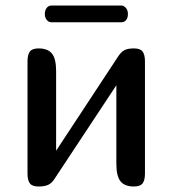

<svg xmlns="http://www.w3.org/2000/svg" viewBox="-20 -678 627 698"><path d="M467 0Q433 0 418 -19Q403 -38 403 -82V-368L177 -26Q168 -12 155 -6Q142 0 120 0Q97 0 88.5 -11.5Q80 -23 80 -47V-455Q80 -479 88.5 -490.5Q97 -502 120 -502Q154 -502 169 -483Q184 -464 184 -420V-130L409 -472Q420 -489 432 -495.5Q444 -502 467 -502Q490 -502 498.5 -490.5Q507 -479 507 -455V-47Q507 -23 498.5 -11.5Q490 0 467 0ZM143 -627Q143 -641 150 -649.5Q157 -658 167 -658H421Q430 -658 437.5 -649.5Q445 -641 445 -627Q445 -613 438.5 -605Q432 -597 421 -597H167Q157 -597 150 -605.5Q143 -614 143 -627Z"/></svg>

Font: Marmelad for Arash.Academy
Style: Regular
Weight: 400
Designer: Manvel Shmavonyan
Foundry: Cyreal
Version: Version 1.110;Glyphs 3.2 (3202)